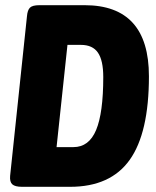

<svg xmlns="http://www.w3.org/2000/svg" viewBox="-20 -720 600 740"><path d="M65 0Q38 0 27.5 -9.5Q17 -19 19 -42L84 -658Q86 -681 95.5 -690.5Q105 -700 132 -700H306Q554 -700 554 -426Q554 -208 480 -104Q406 0 250 0ZM198 -153H263Q323 -153 350.5 -219Q378 -285 378 -423Q378 -487 357.5 -517Q337 -547 292 -547H240Z"/></svg>

Font: Asap Condensed Condensed ExtraBold
Style: Italic
Weight: 800
Width: 3
Italic angle: -6°
Designer: Pablo Cosgaya
Foundry: Omnibus-Type
Version: Version 3.001; ttfautohint (v1.8.4.7-5d5b)